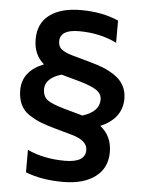

<svg xmlns="http://www.w3.org/2000/svg" viewBox="-55 -732 660 878"><g transform="rotate(5 275.0 -293.0)"><path d="M514 -300Q513 -210 415 -168Q469 -126 469 -52Q469 21 415 61.5Q361 102 267 102Q168 102 95 73V-30Q171 5 267 5Q361 5 361 -52Q361 -96 289 -116L207 -139Q168 -150 141.5 -160.5Q115 -171 88.5 -188.5Q62 -206 49 -234Q36 -262 36 -299Q36 -387 134 -426Q86 -466 86 -537Q86 -611 138 -649.5Q190 -688 281 -688Q378 -688 454 -655V-553Q377 -591 281 -591Q194 -591 194 -537Q194 -512 211 -499.5Q228 -487 260 -478L342 -455Q379 -445 405 -434.5Q431 -424 458 -406Q485 -388 499.5 -361.5Q514 -335 514 -300ZM323 -210Q324 -210 326 -209Q328 -208 329 -208Q406 -232 406 -287Q406 -315 380.5 -331.5Q355 -348 302 -363L226 -384Q224 -384 218 -386Q144 -364 144 -312Q145 -279 166 -263.5Q187 -248 247 -231Z"/></g></svg>

Font: Biryani DemiBold
Style: Regular
Weight: 600
Designer: Dan Reynolds and Mathieu Réguer
Foundry: Dan Reynolds and Mathieu Réguer
Version: Version 1.003;PS 001.003;hotconv 1.0.70;makeotf.lib2.5.58329